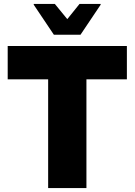

<svg xmlns="http://www.w3.org/2000/svg" viewBox="-20 -953 682 973"><path d="M19 -720H623V-551H418V0H224V-551H19ZM253 -777 151 -929V-933H258L321 -856L383 -933H490V-929L388 -777Z"/></svg>

Font: Kufam ExtraBold
Style: Regular
Weight: 800
Designer: Wael Morcos, Artur Schmal
Foundry: Original Type
Version: Version 1.300; ttfautohint (v1.8.3)